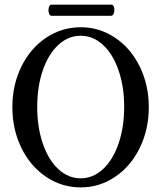

<svg xmlns="http://www.w3.org/2000/svg" viewBox="-20 -793 693 826"><path d="M201.2 -725.1Q193.4 -725.1 190.2 -737.1Q187 -749 190.2 -761Q193.4 -772.9 201.2 -772.9H460Q467.8 -772.9 470.7 -761Q473.6 -749 470 -737.1Q466.3 -725.1 458 -725.1ZM327.1 13.2Q245.6 13.2 178 -32.5Q110.4 -78.1 71.8 -157.2Q33.2 -236.3 33.2 -332Q33.2 -427.2 71.8 -506.1Q110.4 -585 178 -630.4Q245.6 -675.8 327.1 -675.8Q408.2 -675.8 475.6 -630.4Q543 -585 581.5 -506.1Q620.1 -427.2 620.1 -332Q620.1 -236.3 581.5 -157.2Q543 -78.1 475.6 -32.5Q408.2 13.2 327.1 13.2ZM327.1 -25.9Q380.4 -25.9 423.1 -65.4Q465.8 -105 490 -175.3Q514.2 -245.6 514.2 -333Q514.2 -420.4 490 -490.5Q465.8 -560.5 423.1 -599.9Q380.4 -639.2 327.1 -639.2Q273.4 -639.2 230.7 -599.6Q188 -560.1 164.1 -490.2Q140.1 -420.4 140.1 -333Q140.1 -245.6 164.1 -175.5Q188 -105.5 230.7 -65.7Q273.4 -25.9 327.1 -25.9Z"/></svg>

Font: Junicode SmCond Medium
Style: Regular
Weight: 500
Width: 4
Designer: Peter S. Baker
Version: Version 2.206